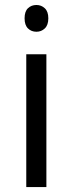

<svg xmlns="http://www.w3.org/2000/svg" viewBox="-20 -754 293 774"><path d="M167 0H85.9V-535.2H167ZM79.1 -680.2Q79.1 -708 92.8 -720.9Q106.4 -733.9 127 -733.9Q146.5 -733.9 160.6 -720.7Q174.8 -707.5 174.8 -680.2Q174.8 -652.8 160.6 -639.4Q146.5 -626 127 -626Q106.4 -626 92.8 -639.4Q79.1 -652.8 79.1 -680.2Z"/></svg>

Font: f0_18033 
Style: Regular
Weight: 400
Foundry: Ascender Corporation
Version: Version 1.10